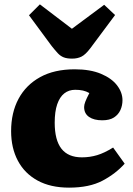

<svg xmlns="http://www.w3.org/2000/svg" viewBox="-20 -847 610 881"><path d="M297 14Q212 14 152.5 -18.5Q93 -51 62 -109.5Q31 -168 31 -245Q31 -330 65 -393.5Q99 -457 164 -493Q229 -529 323 -529Q394 -529 443 -508.5Q492 -488 517 -455.5Q542 -423 542 -387Q542 -363 532.5 -342Q523 -321 503 -308Q483 -295 449 -295Q411 -295 388.5 -310.5Q366 -326 366 -356Q366 -366 371.5 -380.5Q377 -395 390 -420Q376 -428 360.5 -431.5Q345 -435 325 -435Q296 -435 275 -418.5Q254 -402 242.5 -368.5Q231 -335 231 -284Q231 -204 262 -164.5Q293 -125 356 -125Q392 -125 425.5 -135Q459 -145 499 -170L552 -96Q511 -50 450.5 -18Q390 14 297 14ZM311 -578Q287 -578 272 -584Q257 -590 245 -603Q233 -616 217 -636L113 -777L163 -827L310 -715L458 -825L508 -778L394 -625Q372 -596 353.5 -587Q335 -578 311 -578Z"/></svg>

Font: Literata ExtraBold
Style: Regular
Weight: 800
Designer: Latin by Veronika Burian and Jose Scaglione. Greek by Irene Vlachou. Cyrillic by Vera Evstafieva.
Foundry: TypeTogether
Version: Version 3.103;gftools[0.9.29]